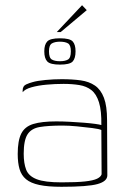

<svg xmlns="http://www.w3.org/2000/svg" viewBox="-20 -709 493 737"><path d="M216 8Q164 8 131 1Q98 -6 80 -21Q62 -36 55 -60Q48 -84 48 -118Q48 -169 61.5 -196Q75 -223 107.5 -233Q140 -243 196 -243Q221 -243 248.5 -241.5Q276 -240 301.5 -238Q327 -236 345 -233.5Q363 -231 369 -229Q370 -284 360 -316Q350 -348 331 -363Q312 -378 284.5 -382.5Q257 -387 224 -387Q191 -387 158.5 -384Q126 -381 101 -374Q76 -367 67 -355V-362Q67 -379 80.5 -385Q94 -391 106 -394Q123 -399 154.5 -402Q186 -405 217 -405Q258 -405 290 -400.5Q322 -396 344.5 -380.5Q367 -365 379 -333.5Q391 -302 391 -247L392 -36Q392 -13 354.5 -2.5Q317 8 216 8ZM216 -9Q274 -9 306 -12.5Q338 -16 352.5 -23Q367 -30 370 -40L369 -210Q361 -214 334 -217.5Q307 -221 275.5 -224Q244 -227 220 -227Q166 -227 133 -221.5Q100 -216 85.5 -193Q71 -170 71 -119Q71 -82 80.5 -57.5Q90 -33 121 -21Q152 -9 216 -9ZM210 -461Q173 -461 161.5 -473Q150 -485 150 -512Q150 -538 161.5 -550Q173 -562 210 -562Q248 -562 259 -550Q270 -538 270 -512Q270 -485 259 -473Q248 -461 210 -461ZM210 -474Q230 -474 241 -480.5Q252 -487 252 -512Q252 -536 241 -542.5Q230 -549 210 -549Q191 -549 179.5 -542.5Q168 -536 168 -512Q168 -487 179 -480.5Q190 -474 210 -474ZM198 -586 295 -689 313 -670 213 -586Z"/></svg>

Font: Genos Thin
Style: Regular
Weight: 100
Designer: Robert E. Leuschke
Foundry: Robert E. Leuschke
Version: Version 1.010